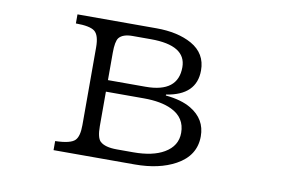

<svg xmlns="http://www.w3.org/2000/svg" viewBox="-62 -646 1125 752"><g transform="rotate(10 500.0 -270.0)"><path d="M189.9 -540H503.9Q588.9 -540 645 -508.8Q704.6 -475.1 704.6 -407.7Q704.6 -309.1 585.9 -291V-287.1Q648.4 -281.2 687 -258.3Q748.5 -221.7 748.5 -153.3Q748.5 -76.2 674.3 -35.6Q609.4 0 512.7 0H189.9V-36.1Q251.5 -37.6 268.6 -55.7Q284.2 -71.8 284.2 -116.2V-425.3Q284.2 -473.6 265.1 -488.8Q246.1 -503.9 189.9 -503.9ZM352.1 -307.1H502Q630.4 -307.1 630.4 -407.2Q630.4 -494.1 489.7 -494.1H417Q378.4 -494.1 363.3 -475.6Q352.1 -460.9 352.1 -416ZM352.1 -261.2V-124Q352.1 -78.1 366.7 -64Q386.2 -45.9 433.6 -45.9H499Q576.2 -45.9 621.1 -72.3Q670.4 -101.1 670.4 -153.3Q670.4 -213.9 614.3 -240.7Q571.8 -261.2 502.9 -261.2Z"/></g></svg>

Font: BIZ UDPMincho
Style: Regular
Weight: 400
Designer: TypeBank Co., Ltd.
Foundry: Morisawa Inc.
Version: Version 1.06